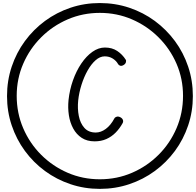

<svg xmlns="http://www.w3.org/2000/svg" viewBox="-20 -1094 1256 1230"><path d="M619.5 116Q521 116 431.8 86Q342.5 56 268.2 1.5Q194 -53 139.5 -127.2Q85 -201.5 55 -290.8Q25 -380 25 -478.5Q25 -577.5 55 -667Q85 -756.5 139.5 -830.8Q194 -905 268.2 -959.8Q342.5 -1014.5 431.8 -1044.5Q521 -1074.5 619.5 -1074.5Q718.5 -1074.5 808 -1044.5Q897.5 -1014.5 971.8 -959.8Q1046 -905 1100.8 -830.8Q1155.5 -756.5 1185.5 -667Q1215.5 -577.5 1215.5 -478.5Q1215.5 -380 1185.5 -290.8Q1155.5 -201.5 1100.8 -127.2Q1046 -53 971.8 1.5Q897.5 56 808 86Q718.5 116 619.5 116ZM619.5 54.5Q729.5 54.5 826 12.8Q922.5 -29 996 -102.5Q1069.5 -176 1111 -273Q1152.5 -370 1152.5 -480Q1152.5 -589.5 1110.8 -685.8Q1069 -782 995.2 -855.2Q921.5 -928.5 825.2 -970Q729 -1011.5 619.5 -1011.5Q510.5 -1011.5 414 -970Q317.5 -928.5 244 -855.2Q170.5 -782 128.8 -685.8Q87 -589.5 87 -480Q87 -370 128.5 -273Q170 -176 243.5 -102.5Q317 -29 413.5 12.8Q510 54.5 619.5 54.5ZM586 -188.5Q537.5 -188.5 503.5 -210.8Q469.5 -233 449 -270.8Q428.5 -308.5 421.2 -355.8Q414 -403 419 -453Q426 -519 447.5 -579.5Q469 -640 501 -687.2Q533 -734.5 572 -762Q611 -789.5 652 -789.5Q698 -789.5 731 -767.5Q764 -745.5 785.5 -711.5Q789.5 -705.5 786.5 -695Q783.5 -684.5 772 -677.5Q759.5 -670 750 -673Q740.5 -676 736.5 -683.5Q724.5 -705 702 -719Q679.5 -733 651 -733Q620.5 -733 592.5 -708.2Q564.5 -683.5 541.2 -642.2Q518 -601 502.2 -551.2Q486.5 -501.5 481 -451Q475.5 -398.5 484.8 -351.5Q494 -304.5 520.5 -274.8Q547 -245 593.5 -245Q626 -245 657.5 -268Q689 -291 712.5 -335Q717 -343.5 728 -346.5Q739 -349.5 752.5 -342Q764 -335.5 767.5 -325.2Q771 -315 765.5 -305Q746.5 -270.5 720.5 -244.2Q694.5 -218 661.2 -203.2Q628 -188.5 586 -188.5Z"/></svg>

Font: Edu SA Hand
Style: Regular
Weight: 400
Designer: Tina and Corey Anderson, Eben Sorkin, Mirko Velimirovic
Foundry: Google for Education
Version: Version 2.000